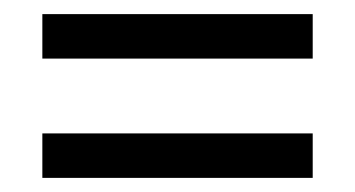

<svg xmlns="http://www.w3.org/2000/svg" viewBox="-20 -442 503 272"><path d="M423 -253V-190H40V-253ZM423 -422V-359H40V-422Z"/></svg>

Font: Mukta Vaani
Style: Regular
Weight: 400
Designer: Noopur Datye, Girish Dalvi, Yashodeep Gholap, Pallavi Karambelkar
Foundry: Ek Type
Version: Version 2.538;PS 1.000;hotconv 16.6.51;makeotf.lib2.5.65220;